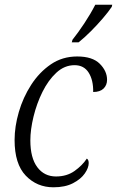

<svg xmlns="http://www.w3.org/2000/svg" viewBox="-20 -786 497 816"><path d="M207 10Q137 10 89.5 -39.5Q42 -89 42 -191Q42 -248 60 -310Q78 -372 112.5 -425.5Q147 -479 196 -512.5Q245 -546 308 -546Q373 -546 404 -515Q435 -484 435 -447Q435 -424 420 -409.5Q405 -395 376 -395Q377 -445 357 -477Q337 -509 297 -509Q254 -509 219.5 -477Q185 -445 160.5 -395.5Q136 -346 122.5 -290.5Q109 -235 109 -189Q109 -115 138.5 -75.5Q168 -36 218 -36Q264 -36 297 -59.5Q330 -83 349 -112Q357 -107 357 -93Q357 -73 340.5 -49Q324 -25 290.5 -7.5Q257 10 207 10ZM285 -606 288 -617Q312 -647 338.5 -687Q365 -727 385 -766H457L455 -757Q441 -736 417 -708Q393 -680 366 -653Q339 -626 314 -606Z"/></svg>

Font: Noto Serif SemiCondensed Light
Style: Italic
Weight: 300
Width: 4
Italic angle: -12°
Designer: Monotype Design Team
Foundry: Monotype Imaging Inc.
Version: Version 2.013; ttfautohint (v1.8.4.7-5d5b)